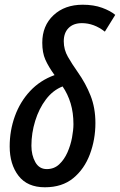

<svg xmlns="http://www.w3.org/2000/svg" viewBox="-20 -783 508 813"><path d="M170 10Q96 10 58.5 -38.5Q21 -87 21 -163Q21 -230 43 -291Q65 -352 107.5 -397.5Q150 -443 211 -465Q185 -501 172 -530.5Q159 -560 159 -602Q159 -674 206.5 -718.5Q254 -763 330 -763Q377 -763 412.5 -750Q448 -737 468 -720L424 -649Q378 -685 327 -685Q291 -685 270.5 -664.5Q250 -644 250 -608Q250 -573 267.5 -542.5Q285 -512 309 -478Q343 -430 363.5 -378Q384 -326 384 -262Q384 -192 360.5 -129.5Q337 -67 290 -28.5Q243 10 170 10ZM178 -67Q209 -67 230.5 -87Q252 -107 265.5 -137.5Q279 -168 285 -200.5Q291 -233 291 -257Q291 -306 279 -345.5Q267 -385 245 -417Q204 -401 174.5 -362Q145 -323 129 -271Q113 -219 113 -166Q113 -126 129.5 -96.5Q146 -67 178 -67Z"/></svg>

Font: Noto Sans ExtraCondensed Medium
Style: Italic
Weight: 500
Width: 2
Italic angle: -12°
Designer: Monotype Design Team
Foundry: Monotype Imaging Inc.
Version: Version 2.013; ttfautohint (v1.8.4.7-5d5b)